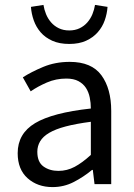

<svg xmlns="http://www.w3.org/2000/svg" viewBox="-20 -750 544 782"><path d="M194 12Q133 12 92.5 -24Q52 -60 52 -126Q52 -206 123 -248.5Q194 -291 350 -308Q350 -331 345.5 -353Q341 -375 330 -392Q319 -409 299.5 -419.5Q280 -430 250 -430Q208 -430 171 -414Q134 -398 105 -378L73 -435Q107 -457 156 -477.5Q205 -498 264 -498Q353 -498 393 -443.5Q433 -389 433 -298V0H365L358 -58H355Q320 -29 280 -8.5Q240 12 194 12ZM218 -54Q253 -54 284 -70.5Q315 -87 350 -119V-254Q289 -246 247.5 -235Q206 -224 180.5 -209Q155 -194 143.5 -174.5Q132 -155 132 -132Q132 -90 157 -72Q182 -54 218 -54ZM262 -571Q222 -571 193 -584Q164 -597 145.5 -618.5Q127 -640 117.5 -667Q108 -694 106 -722L157 -730Q160 -711 167.5 -692.5Q175 -674 188 -659Q201 -644 219.5 -635Q238 -626 262 -626Q286 -626 304.5 -635Q323 -644 336 -659Q349 -674 356.5 -692.5Q364 -711 367 -730L418 -722Q416 -694 406.5 -667Q397 -640 378 -618.5Q359 -597 330.5 -584Q302 -571 262 -571Z"/></svg>

Font: CV Source Sans
Style: Regular
Weight: 400
Designer: Paul D. Hunt
Foundry: Adobe Systems Incorporated
Version: Version 3.001